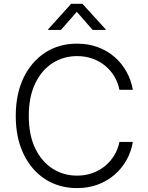

<svg xmlns="http://www.w3.org/2000/svg" viewBox="-20 -963 765 993"><path d="M378.4 9.8Q285.6 9.8 214.1 -36.1Q142.6 -82 102.1 -166Q61.5 -250 61.5 -363.3Q61.5 -477.5 102.1 -561.3Q142.6 -645 214.1 -691.2Q285.6 -737.3 378.4 -737.3Q436.5 -737.3 485.6 -719.2Q534.7 -701.2 572.3 -668.5Q609.9 -635.7 634 -592.5Q658.2 -549.3 667 -498.5H597.7Q590.3 -536.1 571.3 -567.9Q552.2 -599.6 523.4 -623.3Q494.6 -647 458 -659.9Q421.4 -672.9 378.4 -672.9Q309.1 -672.9 252.4 -637Q195.8 -601.1 162.4 -532Q128.9 -462.9 128.9 -363.3Q128.9 -263.7 162.6 -194.8Q196.3 -126 252.7 -90.3Q309.1 -54.7 378.4 -54.7Q421.4 -54.7 458 -67.9Q494.6 -81.1 523.2 -104.5Q551.8 -127.9 571 -159.7Q590.3 -191.4 597.7 -229H667Q658.7 -178.7 634.5 -135.5Q610.4 -92.3 572.8 -59.6Q535.2 -26.9 486.1 -8.5Q437 9.8 378.4 9.8ZM294.9 -808.1H229V-811.5L348.1 -943.4H406.2L526.4 -811.5V-808.1H459L377.4 -901.9Z"/></svg>

Font: Inter 16pt Light
Style: Regular
Weight: 300
Version: Version 4.001;git-66647c0bb